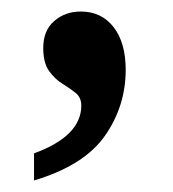

<svg xmlns="http://www.w3.org/2000/svg" viewBox="-20 -159 300 333"><path d="M39 107Q121 77 121 24Q121 10 111 2Q101 -6 88 -14Q75 -22 65 -36Q55 -50 55 -76Q55 -106 74 -122.5Q93 -139 120 -139Q156 -139 177 -112Q198 -85 198 -38Q198 25 162 76.5Q126 128 39 154Z"/></svg>

Font: Noto Serif Georgian SemiCondensed SemiBold
Style: Regular
Weight: 600
Width: 4
Designer: Monotype Design Team, Akaki Razmadze
Foundry: Google LLC
Version: Version 2.003; ttfautohint (v1.8.4.7-5d5b)